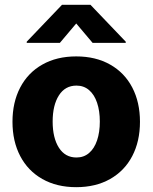

<svg xmlns="http://www.w3.org/2000/svg" viewBox="-20 -773 638 803"><path d="M32.2 -263.7Q32.2 -345.2 64.5 -407Q96.7 -468.8 157 -502.9Q217.3 -537.1 298.8 -537.1Q380.4 -537.1 440.7 -502.9Q501 -468.8 533.2 -407Q565.4 -345.2 565.4 -263.7Q565.4 -182.1 533.2 -120.4Q501 -58.6 440.7 -24.4Q380.4 9.8 298.8 9.8Q217.3 9.8 157 -24.4Q96.7 -58.6 64.5 -120.4Q32.2 -182.1 32.2 -263.7ZM397.5 -264.6Q397.5 -309.1 386 -343.3Q374.5 -377.4 352.5 -396.2Q330.6 -415 299.8 -415Q252.4 -415 226.3 -374Q200.2 -333 200.2 -264.6Q200.2 -196.3 226.3 -155.3Q252.4 -114.3 299.8 -114.3Q330.6 -114.3 352.5 -133.1Q374.5 -151.9 386 -186Q397.5 -220.2 397.5 -264.6ZM298.8 -674.8 230.5 -593.8H91.8V-598.6L239.3 -752.9H358.4L505.9 -598.6V-593.8H367.2Z"/></svg>

Font: Pretendard Std ExtraBold
Style: Regular
Weight: 800
Designer: Base glyphs from Inter by Rasmus Andersson; Hangeul glyphs from Noto Sans CJK(Source Han Sans) by Jang Soo-young and Kan
Foundry: Kil Hyung-jin
Version: Version 1.309